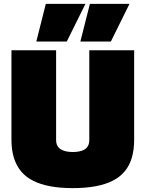

<svg xmlns="http://www.w3.org/2000/svg" viewBox="-20 -959 750 989"><path d="M39 -239V-700H269V-237Q269 -225 272.5 -215Q276 -205 283 -198Q290 -191 300.5 -186Q311 -181 324.5 -178.5Q338 -176 355 -176Q374 -176 388 -179Q402 -182 412 -187Q422 -192 428 -199.5Q434 -207 437 -216.5Q440 -226 440 -237V-700H671V-239Q671 -187 659 -146.5Q647 -106 622.5 -76.5Q598 -47 560.5 -28Q523 -9 471.5 0.5Q420 10 354 10Q290 10 239 0.5Q188 -9 150.5 -28Q113 -47 88.5 -76.5Q64 -106 51.5 -146.5Q39 -187 39 -239ZM394 -745 443 -939H647L551 -745ZM167 -745 216 -939H420L324 -745Z"/></svg>

Font: Georama ExtraCondensed Thin Black
Style: Regular
Weight: 900
Version: Version 1.001